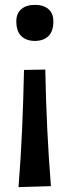

<svg xmlns="http://www.w3.org/2000/svg" viewBox="-20 -570 286 788"><path d="M123 -402Q88 -402 67.5 -421.8Q47 -441.5 47 -482.5Q47 -515 67.5 -532.5Q88 -550 123.5 -550Q159 -550 179 -532.5Q199 -515 199 -482.5Q199 -441.5 178.8 -421.8Q158.5 -402 123 -402ZM56 198Q65.5 79 70.8 -41.2Q76 -161.5 78.5 -283L166 -284.5Q168 -163 173.8 -43.5Q179.5 76 189 194Z"/></svg>

Font: Commissioner Flair Medium
Style: Regular
Weight: 500
Designer: Kostas Bartsokas
Foundry: Kostas Bartsokas
Version: Version 1.000; ttfautohint (v1.8.3)